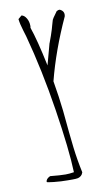

<svg xmlns="http://www.w3.org/2000/svg" viewBox="-79 -708 430 747"><g transform="rotate(-10 136.5 -334.5)"><path d="M226 -633Q169 -509 139 -392Q150 -328 156 -273Q165 -175 171 -125Q177 -75 188 -24Q185 -15 180 -11Q174 -6 167.5 -4.5Q161 -3 146 -3H128Q100 -3 72.5 -6Q45 -9 45 -11Q45 -23 62 -31Q102 -27 123 -27Q137 -27 156 -30Q153 -120 128 -281Q103 -442 65 -583L58 -606Q49 -635 47 -654L61 -666Q72 -664 80 -650.5Q88 -637 88 -620Q88 -614 87 -613Q105 -562 127 -457Q140 -507 150 -542V-541Q155 -554 160 -568.5Q165 -583 168 -593Q170 -599 172 -607.5Q174 -616 178 -628Q182 -636 189 -645Q196 -654 199 -659Q206 -663 212 -662Q231 -653 226 -633Z"/></g></svg>

Font: Amatic SC
Style: Regular
Weight: 400
Designer: Multiple Designers
Foundry: Vernon Adams
Version: Version 2.505